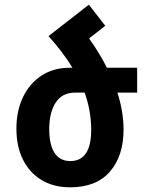

<svg xmlns="http://www.w3.org/2000/svg" viewBox="-20 -790 624 819"><path d="M187 -636 359 -770 429 -680 360 -626Q405 -563 436 -501H565V-395H481Q507 -313 507 -237Q507 -125 449 -58Q391 9 279 9Q209 9 157.5 -22Q106 -53 78 -109Q50 -165 50 -242Q50 -317 78 -375.5Q106 -434 157 -467.5Q208 -501 278 -501H289Q249 -567 187 -636ZM301 -395Q245 -395 217.5 -352.5Q190 -310 190 -239Q190 -173 212.5 -138Q235 -103 280 -103Q369 -103 369 -236Q369 -317 341 -395Z"/></svg>

Font: Noto Sans Armenian SemiCondensed
Style: Bold
Weight: 700
Width: 4
Designer: Monotype Design Team
Foundry: Monotype Imaging Inc.
Version: Version 2.008; ttfautohint (v1.8.4.7-5d5b)